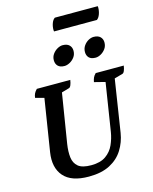

<svg xmlns="http://www.w3.org/2000/svg" viewBox="-152 -1165 1016 1276"><g transform="rotate(-15 356.0 -527.5)"><path d="M298 12Q178 12 126 -48Q74 -108 90 -211L147 -570L87 -586Q89 -603 95 -615.5Q101 -628 114 -641H344Q341 -620 335 -606Q329 -592 321 -590L269 -575L214 -235Q206 -183 211 -143Q216 -103 243.5 -80Q271 -57 333 -57Q396 -57 433.5 -83.5Q471 -110 489.5 -151.5Q508 -193 515 -237L567 -567L492 -586Q495 -603 500.5 -615.5Q506 -628 519 -641H712Q709 -620 703 -606Q697 -592 689 -590L632 -574L576 -214Q566 -152 534 -100.5Q502 -49 444 -18.5Q386 12 298 12ZM546 -740Q515 -740 500.5 -755Q486 -770 486 -794Q486 -819 499.5 -838Q513 -857 531.5 -867Q550 -877 567 -877Q597 -877 612.5 -862Q628 -847 628 -823Q628 -798 614.5 -779.5Q601 -761 582 -750.5Q563 -740 546 -740ZM332 -740Q302 -740 287 -755Q272 -770 272 -795Q272 -819 285.5 -837.5Q299 -856 318 -866.5Q337 -877 354 -877Q384 -877 399.5 -862Q415 -847 415 -823Q415 -798 401.5 -779.5Q388 -761 368.5 -750.5Q349 -740 332 -740ZM618 -980H323Q322 -983 322 -991Q322 -1015 330 -1036.5Q338 -1058 352 -1067H647Q647 -1066 647.5 -1063.5Q648 -1061 648 -1058Q648 -1034 640 -1012Q632 -990 618 -980Z"/></g></svg>

Font: Petrona
Style: Bold Italic
Weight: 700
Italic angle: -9°
Designer: Ringo R. Seeber
Foundry: Ringo R. Seeber
Version: Version 2.001; ttfautohint (v1.8.3)